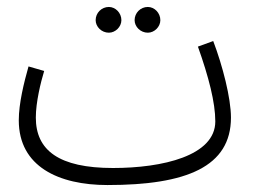

<svg xmlns="http://www.w3.org/2000/svg" viewBox="-20 -511 747 552"><path d="M405 -417C424 -417 441 -434 441 -453C441 -474 424 -491 405 -491C384 -491 367 -474 367 -453C367 -434 384 -417 405 -417ZM293 -417C312 -417 329 -434 329 -453C329 -474 312 -491 293 -491C272 -491 255 -474 255 -453C255 -434 272 -417 293 -417ZM289 21C517 21 644 -32 644 -173C644 -229 620 -322 593 -393L549 -377C580 -290 599 -216 599 -162C599 -63 447 -28 305 -28C149 -28 83 -79 83 -173C83 -217 97 -274 107 -307L62 -320C49 -274 34 -214 34 -165C34 -32 149 21 289 21Z"/></svg>

Font: Noto Sans Arabic UI XCn Lt
Style: Regular
Weight: 300
Width: 2
Designer: Monotype Design Team, Nadine Chahine and Nizar Qandah
Foundry: Monotype Imaging Inc.
Version: Version 2.010